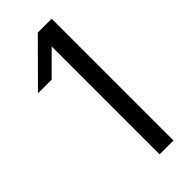

<svg xmlns="http://www.w3.org/2000/svg" viewBox="-236 -705 743 743"><g transform="rotate(-45 136.0 -333.5)"><path d="M59.2 -500H-15.8Q51.7 -567.5 150 -666.7H225.8V0H150V-590.8Z"/></g></svg>

Font: 0xA000
Style: Regular
Weight: 400
Version: Version 0.1